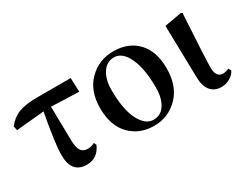

<svg xmlns="http://www.w3.org/2000/svg" viewBox="-71 -907 1607 1278"><g transform="rotate(-30 733.0 -268.0)"><path d="M294.9 -438.5 299.8 -168Q301.8 -116.2 318.8 -94.7Q335.9 -73.2 367.2 -73.2Q396.5 -73.2 420.9 -86.9L430.7 -68.4Q394.5 15.6 310.5 15.6Q194.3 15.6 194.3 -124Q194.3 -212.9 236.3 -436.5L21.5 -416L14.6 -449.2Q52.7 -498 104.5 -518.1Q156.2 -538.1 249 -538.1H503.9L507.8 -430.7Z M573.2 -266.6Q573.2 -398.4 649.9 -474.6Q726.6 -550.8 837.9 -550.8Q952.1 -550.8 1021 -479Q1089.8 -407.2 1089.8 -275.4Q1089.8 -139.6 1013.7 -62Q937.5 15.6 827.1 15.6Q716.8 15.6 645 -57.6Q573.2 -130.9 573.2 -266.6ZM844.7 -21.5Q901.4 -21.5 932.6 -70.8Q963.9 -120.1 963.9 -199.2Q963.9 -345.7 924.3 -429.7Q884.8 -513.7 821.3 -513.7Q765.6 -513.7 732.4 -463.4Q699.2 -413.1 699.2 -335Q699.2 -183.6 740.7 -102.5Q782.2 -21.5 844.7 -21.5Z M1344.7 15.6Q1292 15.6 1262.7 -20Q1233.4 -55.7 1232.4 -124L1223.6 -523.4L1356.4 -546.9L1365.2 -540Q1344.7 -192.4 1344.7 -131.8Q1345.7 -56.6 1398.4 -56.6Q1418 -56.6 1443.4 -67.4L1455.1 -47.9Q1443.4 -22.5 1413.1 -3.4Q1382.8 15.6 1344.7 15.6Z"/></g></svg>

Font: GenYoMin TW TTF Bold
Style: Regular
Weight: 700
Version: Version 1.300